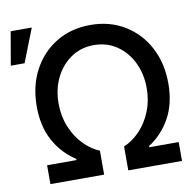

<svg xmlns="http://www.w3.org/2000/svg" viewBox="-126 -860 951 945"><g transform="rotate(-10 350.0 -387.5)"><path d="M50.3 0V-94.2H197.3V-100.1Q128.9 -144 89.6 -216.1Q50.3 -288.1 50.3 -387.7Q50.3 -489.7 92.5 -568.8Q134.8 -647.9 209 -692.6Q283.2 -737.3 378.9 -737.3Q475.1 -737.3 549.3 -692.6Q623.5 -647.9 665.8 -568.8Q708 -489.7 708 -387.7Q708 -288.1 668.5 -216.1Q628.9 -144 561 -100.1V-94.2H708V0H439.5V-119.6Q483.4 -137.7 519.8 -176Q556.2 -214.4 577.6 -267.3Q599.1 -320.3 599.1 -383.3Q599.1 -454.6 571 -512Q543 -569.3 493.4 -603Q443.8 -636.7 378.9 -636.7Q314.5 -636.7 264.9 -603Q215.3 -569.3 187 -512Q158.7 -454.6 158.7 -383.3Q158.7 -320.3 180.4 -267.1Q202.1 -213.9 238.5 -175.8Q274.9 -137.7 318.8 -119.6V0ZM-40.5 -607.9 -11.7 -774.9H93.8L28.3 -607.9Z"/></g></svg>

Font: Inter Tight Medium
Style: Regular
Weight: 500
Designer: Rasmus Andersson
Foundry: rsms
Version: Version 3.004; ttfautohint (v1.8.4.7-5d5b)